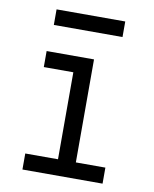

<svg xmlns="http://www.w3.org/2000/svg" viewBox="-80 -765 661 826"><g transform="rotate(10 250.0 -352.0)"><path d="M75 0V-70H218V-450H89V-520H296V-70H425V0ZM100 -636V-704H400V-636Z"/></g></svg>

Font: Iosevka www.saffi
Style: Regular
Weight: 400
Monospace: yes
Designer: Belleve Invis
Foundry: Belleve Invis
Version: Version 22.0.2; ttfautohint (v1.8.3)